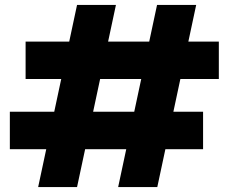

<svg xmlns="http://www.w3.org/2000/svg" viewBox="-20 -760 943 780"><path d="M293 -740H451L293 0H135ZM618 -740H777L619 0H460ZM20 -306H805V-154H20ZM84 -591H869V-439H84Z"/></svg>

Font: Parkinsans Light
Style: Bold
Weight: 700
Version: Version 1.000